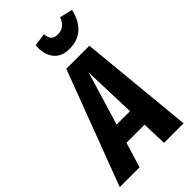

<svg xmlns="http://www.w3.org/2000/svg" viewBox="-323 -1011 1095 1095"><g transform="rotate(-45 224.5 -463.0)"><path d="M309.1 -759.8Q243.2 -759.8 211.9 -801.5Q180.7 -843.3 186 -911.1L264.2 -922.9Q266.1 -891.6 279.8 -878.4Q293.5 -865.2 320.8 -865.2Q376 -865.2 397.9 -925.8L475.1 -907.2Q460.4 -838.4 418.5 -799.1Q376.5 -759.8 309.1 -759.8ZM214.8 -692.9H400.9L467.8 0H310.1L305.2 -151.9H159.2L112.8 0H-46.9ZM192.9 -265.1H300.8L290 -586.9Z"/></g></svg>

Font: Fira Sans Compressed
Style: Bold Italic
Weight: 700
Width: 3
Italic angle: -8°
Designer: Carrois Corporate & Edenspiekermann AG
Foundry: Carrois Corporate GbR & Edenspiekermann AG
Version: Version 4.203;PS 004.203;hotconv 1.0.88;makeotf.lib2.5.64775